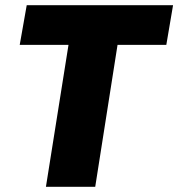

<svg xmlns="http://www.w3.org/2000/svg" viewBox="-20 -720 687 740"><path d="M621 -547H433L347 0H157L244 -547H56L83 -700H647Z"/></svg>

Font: Georama ExtraBold
Style: Italic
Weight: 800
Italic angle: -9°
Version: Version 1.001